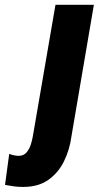

<svg xmlns="http://www.w3.org/2000/svg" viewBox="-124 -548 416 784"><path d="M102.5 -528.3H259.3L168 7.3Q160.6 63.5 137.2 110.8Q113.8 158.2 72.5 187Q31.2 215.8 -30.8 215.3Q-49.3 215.3 -67.4 212.9Q-85.4 210.4 -103.5 207L-86.4 80.6Q-76.7 84 -66.7 86.2Q-56.6 88.4 -46.9 88.4Q-26.9 87.9 -15.4 74.2Q-3.9 60.5 2 41.7Q7.8 22.9 10.3 7.3Z"/></svg>

Font: Roboto Condensed Black
Style: Italic
Weight: 900
Italic angle: -12°
Designer: Christian Robertson
Foundry: Google
Version: Version 3.008; 2023